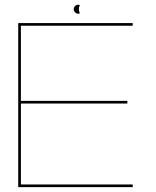

<svg xmlns="http://www.w3.org/2000/svg" viewBox="-20 -770 642 790"><path d="M55 0H526V-11H66V-344H504V-355H66V-664H526V-675H55ZM302.5 -713.5Q310 -713.5 307.2 -719.2Q304.5 -725 304.5 -732.5Q304.5 -740 307.2 -745.2Q310 -750.5 302.5 -750.5Q294.5 -750.5 289 -745.2Q283.5 -740 283.5 -732.5Q283.5 -724.5 289.2 -719Q295 -713.5 302.5 -713.5Z"/></svg>

Font: Anybody SemiExpanded Thin
Style: Regular
Weight: 250
Width: 6
Version: Version 1.113;gftools[0.9.25]